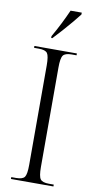

<svg xmlns="http://www.w3.org/2000/svg" viewBox="-102 -973 501 1015"><g transform="rotate(10 149.0 -465.5)"><path d="M35 0V-10H61Q96 -10 106.5 -25Q117 -40 117 -90V-624Q117 -674 106.5 -689Q96 -704 61 -704H35V-714H263V-704H237Q202 -704 191 -689Q180 -674 180 -624V-90Q180 -40 191 -25Q202 -10 237 -10H263V0ZM115 -781Q137 -819 156.5 -858Q176 -897 191 -931H251V-921Q238 -904 215.5 -877Q193 -850 167.5 -821.5Q142 -793 121 -771H115Z"/></g></svg>

Font: Noto Serif Display Condensed Light
Style: Regular
Weight: 300
Width: 3
Designer: Monotype Design Team
Foundry: Monotype Imaging Inc.
Version: Version 2.009